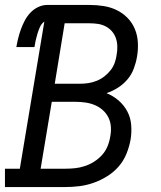

<svg xmlns="http://www.w3.org/2000/svg" viewBox="-30 -755 650 775"><path d="M-10 0V-74H50L149 -668Q137 -659 131 -645.5Q125 -632 121 -618.5Q117 -605 114 -592Q111 -579 109 -565H36Q39 -583 43.5 -601Q48 -619 54.5 -637Q61 -655 70 -672Q79 -689 92.5 -703.5Q106 -718 124 -726.5Q142 -735 160 -735H332Q361 -735 389 -730.5Q417 -726 441.5 -714Q466 -702 485 -682.5Q504 -663 514.5 -637.5Q525 -612 526.5 -583Q528 -554 523 -526Q519 -502 510 -478Q501 -454 484.5 -434.5Q468 -415 446 -401Q424 -387 400 -379Q427 -368 448.5 -349.5Q470 -331 483.5 -306Q497 -281 499.5 -251Q502 -221 497 -191Q492 -163 480.5 -134.5Q469 -106 449 -83Q429 -60 402.5 -43.5Q376 -27 347.5 -17Q319 -7 290 -3.5Q261 0 233 0ZM293 -417Q310 -417 326.5 -419.5Q343 -422 359.5 -428.5Q376 -435 390.5 -446Q405 -457 416 -471Q427 -485 433 -501.5Q439 -518 441 -535Q444 -552 443.5 -569Q443 -586 437.5 -601.5Q432 -617 421.5 -629Q411 -641 396.5 -648.5Q382 -656 365.5 -658.5Q349 -661 332 -661H231L191 -417ZM233 -74Q253 -74 272.5 -76Q292 -78 312 -84.5Q332 -91 350 -102.5Q368 -114 382 -129.5Q396 -145 404 -164.5Q412 -184 415 -204Q419 -224 417.5 -244Q416 -264 407.5 -281Q399 -298 385 -310.5Q371 -323 353.5 -330.5Q336 -338 316 -341Q296 -344 276 -344H179L134 -74Z"/></svg>

Font: Iosevka Slab Extended
Style: Italic
Weight: 400
Width: 7
Italic angle: -9°
Monospace: yes
Designer: Belleve Invis
Foundry: Belleve Invis
Version: Version 11.1.0; ttfautohint (v1.8.3)